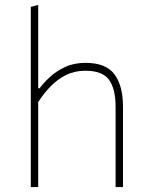

<svg xmlns="http://www.w3.org/2000/svg" viewBox="-20 -759 609 779"><path d="M105 0Q105 -56.5 105 -108.5Q105 -160.5 105 -221V-494Q105 -558 105 -617.2Q105 -676.5 105 -731L135 -739Q135 -678.5 135 -618.2Q135 -558 135 -494V-401H141Q156 -422 181.8 -446Q207.5 -470 243.8 -487Q280 -504 327 -504Q409.5 -504 444.2 -457.8Q479 -411.5 479 -326Q479 -294 479 -271.8Q479 -249.5 479 -221Q479 -163.5 479 -110Q479 -56.5 479 0H449Q449 -56.5 449 -110Q449 -163.5 449 -221V-326Q449 -398 422.5 -435Q396 -472 326 -472Q283 -472 248.2 -454.8Q213.5 -437.5 185.5 -408.8Q157.5 -380 135 -345V-221Q135 -160.5 135 -108.5Q135 -56.5 135 0Z"/></svg>

Font: Commissioner Thin Thin
Style: Regular
Weight: 250
Version: Version 1.000